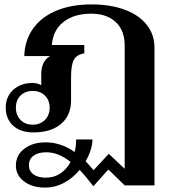

<svg xmlns="http://www.w3.org/2000/svg" viewBox="-20 -590 780 870"><path d="M680 -374V250H545L471 178L403 254Q373 214 341 180Q310 217 270 238.5Q230 260 183 260Q126 260 89 232Q52 204 52 160Q52 113 90 84Q128 55 186 55Q257 55 318 99Q325 74 325 42H399Q399 63 391 89Q383 115 368 141Q380 153 404 181L473 107L545 175V-384Q545 -452 504.5 -490Q464 -528 393 -528Q315 -528 267.5 -490.5Q220 -453 215 -386H362V-348Q328 -343 315 -319.5Q302 -296 302 -242V-135Q302 -67 256.5 -28.5Q211 10 132 10Q73 10 39.5 -20.5Q6 -51 6 -103Q6 -152 40 -183Q74 -214 127 -214Q149 -214 167 -204V-254Q167 -313 207 -336H90Q92 -407 129.5 -460Q167 -513 235 -541.5Q303 -570 394 -570Q481 -570 545.5 -546Q610 -522 645 -477.5Q680 -433 680 -374ZM205 -102Q205 -136 183.5 -157Q162 -178 128 -178Q94 -178 73 -157Q52 -136 52 -102Q52 -68 73 -46.5Q94 -25 128 -25Q162 -25 183.5 -46.5Q205 -68 205 -102ZM300 144Q245 100 190 100Q153 100 132 115.5Q111 131 111 159Q111 185 131.5 200Q152 215 188 215Q225 215 253.5 196Q282 177 300 144Z"/></svg>

Font: Fahkwang SemiBold
Style: Regular
Weight: 600
Designer: Suppakit Chalermlarp | Katatrad Co.,Ltd.
Foundry: Cadson Demak Co.,Ltd.
Version: Version 1.000; ttfautohint (v1.6)